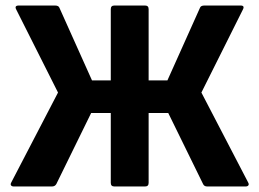

<svg xmlns="http://www.w3.org/2000/svg" viewBox="-20 -675 938 695"><path d="M30 0Q23 0 20 -4Q17 -8 21 -15L190 -340L39 -640Q31 -655 48 -655H179Q192 -655 195 -647L313 -384H381V-642Q381 -655 394 -655H505Q518 -655 518 -642V-384H586L704 -647Q707 -655 720 -655H851Q867 -655 859 -640L709 -340L878 -15Q882 -8 879 -4Q876 0 869 0H730Q719 0 715 -9L589 -266H518V-13Q518 0 505 0H394Q381 0 381 -13V-266H310L184 -9Q179 0 168 0Z"/></svg>

Font: Sofia Sans ExtraBold
Style: Regular
Weight: 800
Designer: Botio Nikoltchev, Ani Petrova
Foundry: lettersoup
Version: Version 4.101; ttfautohint (v1.8.4.7-5d5b)